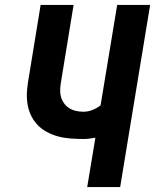

<svg xmlns="http://www.w3.org/2000/svg" viewBox="-20 -755 640 775"><path d="M332 0 365 -199Q352 -197 340.5 -195.5Q329 -194 317 -194Q291 -194 264.5 -196Q238 -198 214 -204.5Q190 -211 168 -223Q146 -235 129.5 -253Q113 -271 103 -294Q93 -317 90 -342.5Q87 -368 89.5 -394.5Q92 -421 97 -447L144 -735H277L227 -429Q224 -413 223 -397Q222 -381 225.5 -366.5Q229 -352 237.5 -339.5Q246 -327 258.5 -319Q271 -311 286 -307.5Q301 -304 317 -304Q335 -304 353 -311Q371 -318 386 -330L453 -735H586L465 0Z"/></svg>

Font: Iosevka Extrabold Extended
Style: Italic
Weight: 800
Width: 7
Italic angle: -9°
Monospace: yes
Designer: Belleve Invis
Foundry: Belleve Invis
Version: Version 32.5.0; ttfautohint (v1.8.4)